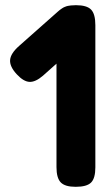

<svg xmlns="http://www.w3.org/2000/svg" viewBox="-20 -710 423 741"><path d="M272 11Q231 11 214.5 -6Q198 -23 198 -65V-615Q198 -657 214.5 -673.5Q231 -690 273 -690Q315 -690 331.5 -673Q348 -656 348 -613V-64Q348 -22 331.5 -5.5Q315 11 272 11ZM146 -418Q117 -393 94 -394Q71 -395 45 -423Q17 -453 19 -478.5Q21 -504 54 -533L203 -665Q231 -690 254.5 -688Q278 -686 304 -657Q331 -629 329 -604Q327 -579 293 -549Z"/></svg>

Font: Fredoka SemiBold
Style: Regular
Weight: 600
Designer: Ben Nathan
Foundry: Milena B. Brandão, Ben Nathan
Version: Version 2.001